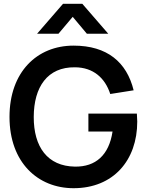

<svg xmlns="http://www.w3.org/2000/svg" viewBox="-20 -975 772 1010"><path d="M367 15C576 15 702 -131.5 702 -335.5C702 -339.5 701 -367 700 -377.5H445V-283H572C553.5 -159 483 -97 374.5 -98.5C229.5 -100.5 157 -202.5 157.5 -360C158 -517.5 229.5 -623 374.5 -621C470 -620.5 532.5 -565.5 560 -480.5L683 -500C646.5 -648 544 -735 367 -735C174.5 -735 30 -596 30 -360C30 -120 179.5 15 367 15ZM175 -797.5H287.5L362.5 -886.5L437 -797.5H549.5L413 -955H311.5Z"/></svg>

Font: Manrope
Style: Bold
Weight: 700
Designer: Mikhail Sharanda
Foundry: Mikhail Sharanda
Version: Version 4.505;FEAKit 1.0